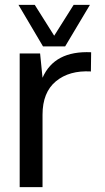

<svg xmlns="http://www.w3.org/2000/svg" viewBox="-20 -770 434 790"><path d="M157 -579 56 -750H123L203 -623L283 -750H350L248 -579ZM355 -555 354 -476Q265 -481 210 -435.5Q155 -390 155 -298V0H61V-550H145L155 -450Q204 -562 355 -555Z"/></svg>

Font: Oakes Grotesk
Style: Regular
Weight: 400
Designer: Samuel Oakes
Foundry: Samuel Oakes
Version: Version 1.000;PS 001.000;hotconv 1.0.88;makeotf.lib2.5.64775